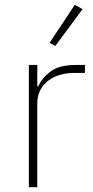

<svg xmlns="http://www.w3.org/2000/svg" viewBox="-20 -778 387 798"><path d="M100 0V-508H135V-419H139Q155 -455 191 -481.5Q227 -508 295 -508H333V-475H289Q258 -475 230 -467Q202 -459 181 -443Q160 -427 147.5 -403.5Q135 -380 135 -349V0ZM210 -587 186 -600 291 -758 323 -740Z"/></svg>

Font: IBM Plex Sans ExtLt
Style: Regular
Weight: 200
Designer: Mike Abbink, Paul van der Laan, Pieter van Rosmalen
Foundry: Bold Monday
Version: Version 3.005